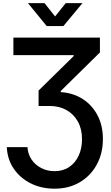

<svg xmlns="http://www.w3.org/2000/svg" viewBox="-20 -962 693 1198"><path d="M22.5 -43.9H151.4Q154.3 0.5 177.5 34.2Q200.7 67.9 238 86.9Q275.4 106 320.3 106Q373.5 106 412.1 79.8Q450.7 53.7 471.2 8.5Q491.7 -36.6 491.7 -93.3Q491.7 -157.2 465.8 -203.6Q439.9 -250 394.5 -275.4Q349.1 -300.8 290 -300.8H220.7V-397L439.9 -612.3V-618.2H63.5V-727.5H603.5V-634.8L358.9 -394V-387.2Q437 -382.3 496.3 -344Q555.7 -305.7 588.9 -241.7Q622.1 -177.7 622.1 -95.2Q622.1 -4.9 583.7 65.2Q545.4 135.3 477.5 175.3Q409.7 215.3 320.3 215.3Q237.8 215.3 171.6 182.1Q105.5 148.9 65.7 90.6Q25.9 32.2 22.5 -43.9ZM257.8 -942.4 323.7 -859.4 390.1 -942.4H494.1V-941.9L375.5 -799.3H271.5L154.8 -941.9V-942.4Z"/></svg>

Font: Inter Display SemiBold
Style: Regular
Weight: 600
Designer: Rasmus Andersson
Foundry: rsms
Version: Version 4.001;git-9221beed3